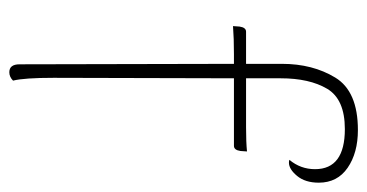

<svg xmlns="http://www.w3.org/2000/svg" viewBox="-208 -572 788 412"><g transform="rotate(90 186.0 -366.0)"><path d="M372 -656Q372 -627 357.5 -609.5Q343 -592 329 -592Q325 -592 323 -593Q343 -617 343 -648Q343 -712 257 -712Q193 -712 170.5 -674Q148 -636 148 -574V-500H253Q285 -500 305 -502L304 -488Q302 -474 293 -474H148L147 -87Q147 -24 153 0Q145 8 135 8Q118 8 118 -14L117 -474H96Q62 -474 36 -472L37 -486Q39 -500 48 -500H117V-577Q117 -643 146.5 -691.5Q176 -740 259 -740Q308 -740 340 -718Q372 -696 372 -656Z"/></g></svg>

Font: Arima Madurai Thin
Style: Regular
Weight: 250
Designer: Joana Correia and Natanael Gama
Foundry: NDISCOVER
Version: Version 1.019; ttfautohint (v1.5) -l 7 -r 28 -G 50 -x 13 -D 